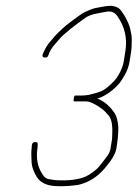

<svg xmlns="http://www.w3.org/2000/svg" viewBox="-20 -670 472 659"><path d="M313.6 -332C315 -332.7 317.5 -333.3 320.9 -334C324.3 -334.7 330.8 -337.7 340.3 -343C357.4 -352.6 373.7 -366.1 389.2 -383.5C393.7 -388.5 400.1 -398.3 408.4 -412.9C416.7 -427.4 422.1 -442.8 424.7 -459L430.6 -496C431.6 -502.7 432.1 -515.5 432.2 -534.5C432.2 -540.8 431.6 -547 430.6 -553C429.5 -559 428.3 -565 426.9 -571C425.6 -577 423.3 -583.7 420.1 -591C416.9 -598.3 413.7 -605 410.3 -611C406.9 -617 402 -624.5 395.7 -633.4C389.3 -642.3 379.7 -647.7 366.7 -649.6C359.4 -650.7 346.9 -649.7 329.4 -646.5C323.9 -645.5 316.6 -644.1 307.4 -642.2C298.3 -640.4 286.5 -636 272.1 -629C265.3 -625.7 259 -621.8 253.3 -617.5C247.6 -613.2 236.6 -605 220.1 -593.1C203.7 -581.1 186.1 -565.1 167.3 -545L154.9 -530C144.4 -519.6 134.9 -504.2 126.7 -484C124.3 -477.3 126.3 -473.5 132.8 -472.5C139.4 -471.5 143.7 -474 146 -480C149.7 -492.8 157.2 -505.5 168.5 -518C172.2 -522 177.5 -528.2 184.6 -536.7C191.7 -545.1 204.5 -556.7 223 -571.5C231.8 -578.5 239.4 -584.3 245.8 -589C252.2 -593.7 260.6 -599.9 271 -607.5C281.4 -615.2 295.1 -620.6 312.3 -623.5C318.1 -624.5 323.9 -625.7 329.8 -627C335.7 -628.3 341.4 -629.3 346.8 -630C362.2 -632.5 374.4 -627.2 383.3 -614C408.3 -578.2 417.3 -538.6 410.4 -495L404.9 -460C403.1 -448.7 399.2 -437 393.3 -425C390.4 -419 387.3 -413.5 384.2 -408.5C381.1 -403.5 377.7 -398.8 374 -394.5C370.3 -390.2 362.7 -382.9 351.2 -372.6C339.6 -362.4 327 -355.5 313.3 -352C308 -350.7 300.8 -348.7 291.5 -346C282.2 -343.3 269.7 -342 254.2 -342H238.2C235.5 -342 234 -338.7 233.6 -332C231.9 -325.3 232.3 -322 235 -322H275C288.4 -322 307.2 -313.1 331.5 -295.3C336.7 -291.4 344 -284 353.2 -273C362.7 -261.8 366.7 -240.8 365.3 -210C365 -204 364.8 -198.3 364.6 -193L359.3 -160C358 -151.5 354.4 -143.2 348.4 -135C332.2 -112.8 320.3 -98 312.8 -90.5C308.5 -86.2 299.6 -79.6 286.3 -70.7C272.9 -61.8 254.3 -55.9 230.4 -53C219.5 -51.7 209.8 -51 201.1 -51H183.1C173.4 -51 160.9 -52.5 145.7 -55.5C137.3 -57.2 130 -63.7 123.9 -75C108.4 -99.2 103.4 -128.5 108.8 -163L109.4 -173C110.5 -179.7 107.6 -182.8 100.9 -182.5C94.2 -182.2 90.3 -178.7 89.3 -172L88.7 -162C87 -151.6 87 -134.9 88.5 -111.7C89.4 -97.4 95.2 -81.2 106 -63C119 -41.7 143.7 -31 179.9 -31H197.9C208.6 -31 224.8 -32.3 246.6 -35C282.9 -42.8 314.1 -62.1 340.2 -93C363.6 -120.6 376.7 -143 379.4 -160L382 -177C383.8 -188.1 385.1 -202.2 386 -219.3C386.5 -230.1 386 -240 384.4 -249C381.2 -267.3 376.3 -280 369.5 -287C354 -308.6 335.4 -323.6 313.6 -332Z"/></svg>

Font: Proton
Style: RgIt
Weight: 500
Version: Version 1.017